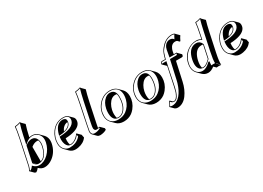

<svg xmlns="http://www.w3.org/2000/svg" viewBox="-14 -1628 3903 2846"><g transform="rotate(-30 1937.0 -205.0)"><path d="M174.3 -81.1Q182.6 -67.4 192.4 -57.6Q203.1 -47.4 213.4 -41.5ZM410.6 -325.7Q399.9 -328.1 389.2 -328.6Q335.4 -327.6 286.6 -286.6L287.1 -40Q380.4 -68.8 413.6 -224.1Q425.8 -282.7 410.6 -325.7ZM198.2 21.5Q179.7 48.3 149.9 67.4Q130.9 66.9 120.1 56.6L63.5 0Q84.5 -37.1 90.8 -64.5Q91.8 -67.9 92.3 -70.8L179.7 -481.9Q209.5 -623.5 211.4 -675.8L213.9 -679.2Q265.1 -683.1 306.6 -698.2Q310.5 -697.8 312 -696.3Q314 -692.9 313 -688L369.6 -631.3Q342.8 -550.8 319.8 -443.4L317.4 -432.1Q339.8 -438.5 364.3 -439Q424.3 -438 465.3 -397.9L521.5 -341.3Q578.6 -282.2 559.1 -185.5Q531.2 -54.7 431.2 18.6Q364.7 66.4 297.4 66.4Q242.7 65.9 201.7 24.9ZM253.4 -502Q276.4 -608.4 301.8 -685.5Q264.2 -672.9 221.2 -669.4Q217.8 -614.3 189.5 -480L102.1 -68.8Q94.2 -32.7 76.7 -2.9Q84 0 90.8 1Q118.2 -17.6 133.3 -40.5L140.1 -50.8L148.9 -42Q189.5 -0.5 240.7 0Q323.7 0 397.9 -70.8Q470.2 -140.6 492.7 -244.1Q513.7 -343.8 451.2 -397.5Q425.3 -418.9 392.6 -426.3Q377.9 -429.2 364.3 -429.2Q306.2 -429.2 249.5 -379.9Q247.1 -377.4 245.1 -376.5L222.7 -356.4ZM165.5 -75.7 163.6 -79.1 220.7 -348.6 223.6 -350.6Q276.4 -394.5 333 -395Q391.6 -395 417 -336.4Q429.2 -307.6 429.2 -272Q428.7 -247.6 423.3 -221.7Q379.9 -24.9 244.1 -23.9Q196.3 -24.9 165.5 -75.7Z M776.9 -150.9Q774.4 -123 773.9 -109.4Q774.4 -68.8 784.2 -40Q792.5 -38.1 800.8 -38.1Q851.1 -38.1 906.7 -87.4Q932.1 -110.4 946.3 -133.8L952.1 -132.8L1008.8 -76.7Q1009.8 -72.8 1011.2 -61.5Q1015.1 -33.2 1018.6 -25.4Q968.3 44.9 870.1 62Q845.7 66.4 820.3 66.4Q766.1 65.4 729.5 29.8L672.9 -26.9Q628.9 -71.8 628.9 -142.6Q628.9 -246.1 690.9 -332.5Q769 -438.5 894 -439Q950.7 -438.5 976.6 -413.1L1033.2 -356.9Q1052.2 -336.9 1052.2 -305.7Q1052.2 -217.8 939.9 -177.7Q874.5 -154.8 776.9 -150.9ZM804.2 -251Q908.2 -273.9 919.4 -346.2Q845.2 -339.4 804.2 -251ZM710 -208.5 710.9 -217.3H719.7Q947.8 -226.6 981 -330.1Q985.8 -345.7 985.8 -362.3Q983.4 -428.2 894 -429.2Q768.1 -429.2 693.4 -318.8Q638.7 -237.3 638.7 -142.6Q638.7 -62.5 693.4 -22.5Q724.6 -0.5 763.7 0Q867.7 0 933.6 -64.5Q943.4 -74.2 950.7 -83.5Q947.8 -94.2 944.8 -113.8Q904.3 -58.6 842.3 -36.1Q819.8 -28.3 800.8 -27.8Q742.7 -27.8 718.8 -92.3Q707 -124.5 707 -166Q707 -178.7 710 -208.5ZM930.7 -363.8Q929.2 -241.2 725.6 -231.9L711.9 -231.4L715.3 -244.6Q756.3 -404.3 860.8 -412.6Q866.7 -413.1 871.1 -413.1Q929.7 -411.6 930.7 -363.8Z M1268.6 -43.9Q1273.4 -44.9 1282.7 -46.4Q1292 -47.9 1296.9 -48.8L1298.8 -45.9L1355.5 10.7V36.6Q1314.5 61.5 1257.3 65.9Q1250 66.4 1244.1 66.4Q1216.8 65.9 1200.7 50.8L1144 -5.9Q1126 -25.4 1125.5 -61Q1125.5 -72.8 1145.5 -168L1210.4 -481.9Q1241.2 -630.9 1242.7 -675.8L1245.6 -679.2Q1293.5 -683.1 1334.5 -698.2Q1338.4 -697.8 1340.3 -696.3Q1342.3 -692.9 1341.8 -688L1398.4 -631.3Q1376 -558.6 1351.1 -443.4L1279.3 -101.6Q1269.5 -54.7 1268.6 -43.9ZM1200.7 -82Q1200.7 -103 1212.9 -160.2L1284.7 -502Q1309.1 -616.2 1330.6 -686Q1293.5 -673.3 1252.4 -669.4Q1250 -621.6 1220.7 -480L1155.3 -166Q1135.7 -71.3 1135.7 -61Q1137.2 -1 1187.5 0Q1239.3 -0.5 1288.6 -25.9V-37.6Q1235.4 -28.3 1219.2 -38.1Q1205.6 -47.4 1201.7 -66.4Q1200.7 -74.2 1200.7 -82Z M1497.6 -346.2Q1571.8 -432.1 1677.2 -438.5Q1685.1 -439 1691.9 -439Q1771 -438.5 1814 -396L1870.6 -339.4Q1914.1 -294.9 1914.1 -217.8Q1914.1 -113.3 1845.7 -27.3Q1821.3 2.9 1793 23.4Q1733.4 65.9 1650.9 66.4Q1573.2 65.9 1527.8 21L1471.2 -35.2Q1426.3 -81.5 1425.8 -155.8Q1426.3 -263.7 1497.6 -346.2ZM1734.9 -341.3Q1665 -341.3 1616.2 -258.8Q1592.8 -218.8 1582.5 -171.4Q1575.2 -136.7 1575.2 -103.5Q1575.7 -62 1585 -34.2Q1598.1 -31.2 1612.3 -30.8Q1668.9 -31.7 1710 -83Q1767.6 -157.2 1768.1 -282.7Q1767.6 -315.4 1760.7 -338.4Q1748.5 -341.3 1734.9 -341.3ZM1678.2 -408.2Q1770 -408.2 1777.3 -300.3Q1777.8 -291 1778.3 -282.7Q1777.8 -152.3 1717.8 -76.7Q1672.9 -21.5 1612.3 -21Q1509.3 -22.5 1508.8 -160.2Q1508.8 -195.3 1516.1 -230Q1536.6 -327.1 1598.1 -377.4Q1635.3 -408.2 1678.2 -408.2ZM1504.9 -339.8Q1436 -259.3 1436 -155.8Q1436 -62 1505.4 -21.5Q1543 -0.5 1594.2 0Q1674.3 -0.5 1730.5 -41Q1808.6 -97.7 1836.9 -199.7Q1847.2 -238.3 1847.7 -274.4Q1847.7 -392.1 1752.9 -420.9Q1725.1 -428.7 1691.9 -429.2Q1587.4 -429.2 1510.7 -346.2Q1507.3 -342.8 1504.9 -339.8Z M2050.3 -346.2Q2124.5 -432.1 2230 -438.5Q2237.8 -439 2244.6 -439Q2323.7 -438.5 2366.7 -396L2423.3 -339.4Q2466.8 -294.9 2466.8 -217.8Q2466.8 -113.3 2398.4 -27.3Q2374 2.9 2345.7 23.4Q2286.1 65.9 2203.6 66.4Q2126 65.9 2080.6 21L2023.9 -35.2Q1979 -81.5 1978.5 -155.8Q1979 -263.7 2050.3 -346.2ZM2287.6 -341.3Q2217.8 -341.3 2168.9 -258.8Q2145.5 -218.8 2135.3 -171.4Q2127.9 -136.7 2127.9 -103.5Q2128.4 -62 2137.7 -34.2Q2150.9 -31.2 2165 -30.8Q2221.7 -31.7 2262.7 -83Q2320.3 -157.2 2320.8 -282.7Q2320.3 -315.4 2313.5 -338.4Q2301.3 -341.3 2287.6 -341.3ZM2231 -408.2Q2322.8 -408.2 2330.1 -300.3Q2330.6 -291 2331.1 -282.7Q2330.6 -152.3 2270.5 -76.7Q2225.6 -21.5 2165 -21Q2062 -22.5 2061.5 -160.2Q2061.5 -195.3 2068.8 -230Q2089.4 -327.1 2150.9 -377.4Q2188 -408.2 2231 -408.2ZM2057.6 -339.8Q1988.8 -259.3 1988.8 -155.8Q1988.8 -62 2058.1 -21.5Q2095.7 -0.5 2147 0Q2227.1 -0.5 2283.2 -41Q2361.3 -97.7 2389.6 -199.7Q2399.9 -238.3 2400.4 -274.4Q2400.4 -392.1 2305.7 -420.9Q2277.8 -428.7 2244.6 -429.2Q2140.1 -429.2 2063.5 -346.2Q2060.1 -342.8 2057.6 -339.8Z M2427.7 171.9Q2435.5 173.8 2441.9 173.8Q2488.8 173.8 2522.9 87.9Q2526.9 78.1 2530.3 67.9Q2541.5 36.6 2584.5 -175.3Q2591.3 -210 2597.2 -235.8L2616.7 -328.6H2615.7L2559.1 -384.8Q2556.6 -385.3 2555.7 -385.7Q2555.2 -388.2 2555.2 -391.1L2559.1 -409.2Q2564.9 -428.2 2586.4 -429.2H2638.2L2648.9 -469.2Q2668.5 -543.9 2708 -590.8Q2719.2 -604 2736.3 -622.1Q2809.1 -697.8 2906.7 -698.2Q2936 -697.8 2955.6 -684.1L2956.1 -681.2L3012.7 -624.5Q2994.6 -601.1 2969.2 -547.4L2958 -546.4L2928.7 -575.7Q2914.6 -581.1 2899.4 -581.5Q2834 -581.5 2805.2 -507.8Q2799.8 -493.2 2796.4 -478.5Q2794.4 -470.2 2787.6 -429.2H2832.5Q2836.4 -428.7 2838.4 -427.2Q2839.4 -424.8 2838.9 -422.9L2895.5 -366.2L2890.1 -341.3Q2886.7 -329.1 2864.7 -328.6H2767.6L2697.3 -10.3Q2670.9 109.4 2606.9 195.8Q2600.1 205.1 2594.2 211.4Q2578.6 230 2561 244.1Q2543.5 258.3 2524.4 268.1Q2505.4 277.8 2484.9 282.7Q2464.4 287.6 2443.4 287.6Q2416.5 287.1 2397.5 273.4L2340.8 216.8V213.9Q2361.3 184.6 2381.3 137.2L2391.6 136.2ZM2606.9 -233.9Q2599.1 -196.8 2583.5 -119.1Q2553.2 34.2 2540 71.3Q2533.2 90.8 2526.6 105.7Q2520 120.6 2511 136.2Q2502 151.9 2492.2 161.6Q2482.4 171.4 2469.5 177.7Q2456.5 184.1 2441.9 184.1Q2404.8 183.1 2386.7 150.4Q2369.6 187.5 2353.5 212.9Q2371.6 220.7 2386.7 221.2Q2468.8 220.2 2530.3 148.4Q2586.9 82 2620.6 -30.3Q2626.5 -50.3 2630.9 -69.3L2703.1 -395H2808.1Q2818.8 -395.5 2824.2 -399.9L2828.1 -418.9H2708.5L2713.9 -446.8Q2717.8 -465.8 2723.6 -500.5Q2728.5 -527.8 2730 -537.1Q2747.1 -617.2 2804.2 -640.6Q2822.8 -647.9 2842.8 -647.9Q2887.7 -647 2906.7 -615.2Q2927.2 -657.2 2942.4 -679.7Q2922.9 -687.5 2906.7 -688Q2812.5 -687 2743.7 -615.2Q2694.3 -563 2677.2 -522.9Q2667.5 -499.5 2658.7 -466.3L2646 -418.9H2586.4Q2571.8 -418 2568.8 -406.7L2566.4 -395H2641.6Z M3189.5 -115.2 3235.8 -335Q3235.8 -335 3235.4 -335.9V-336.9Q3223.6 -339.4 3210 -339.4Q3112.8 -339.4 3068.4 -223.1Q3058.1 -195.8 3051.3 -164.6Q3036.1 -91.8 3049.8 -46.9Q3062 -43.9 3074.7 -43.9Q3119.1 -44.9 3189.5 -115.2ZM3202.1 22Q3146.5 66.4 3094.2 66.4Q3038.1 65.4 2999.5 27.8L2942.9 -28.8Q2884.3 -87.4 2900.4 -189Q2901.9 -196.3 2902.8 -203.1Q2928.2 -321.8 3022 -389.2Q3091.8 -438.5 3173.8 -439Q3212.9 -439 3248.5 -419.9Q3251.5 -418 3253.4 -417L3267.1 -481.9Q3296.9 -623.5 3299.3 -675.8L3301.8 -679.2Q3349.6 -683.1 3391.1 -698.2Q3395 -697.8 3397 -696.3Q3398.9 -692.9 3397.9 -688L3454.6 -631.3Q3433.1 -563 3407.7 -443.4L3342.3 -135.3Q3311.5 9.3 3319.3 56.6L3262.7 0L3260.3 2.9L3316.9 59.6Q3297.9 56.6 3272.9 56.6Q3262.2 56.6 3239.7 59.6ZM3181.2 -61.5Q3181.6 -63.5 3181.2 -64H3178.2ZM3171.4 -70.8 3174.3 -74.2 3192.9 -73.7 3191.4 -62.5Q3189 -41.5 3187 -7.8Q3204.6 -10.3 3216.3 -9.8Q3234.4 -9.8 3251.5 -8.3Q3247.6 -61.5 3275.9 -193.8L3341.3 -502Q3366.7 -620.1 3386.7 -686Q3349.6 -673.3 3309.1 -669.4Q3305.7 -614.3 3276.9 -480L3260.3 -400.9L3248 -408.7Q3216.3 -426.3 3173.8 -429.2Q3063 -429.2 2983.9 -341.8Q2929.7 -281.2 2912.6 -200.7Q2890.6 -98.1 2946.8 -38.6Q2974.1 -10.7 3010.7 -2.9Q3024.4 -0.5 3037.6 0Q3102.1 -1 3171.4 -70.8ZM3198.7 -110.4 3196.3 -108.4Q3122.1 -34.7 3074.7 -34.2Q3003.9 -34.2 2983.4 -102.1Q2976.6 -125.5 2976.6 -153.3Q2977.1 -185.5 2984.9 -223.1Q3018.1 -379.4 3122.6 -402.3Q3138.2 -405.8 3153.3 -405.8Q3213.9 -405.8 3241.2 -347.7Q3243.2 -342.8 3245.1 -338.9L3246.6 -335.9Z M3598.6 -150.9Q3596.2 -123 3595.7 -109.4Q3596.2 -68.8 3606 -40Q3614.3 -38.1 3622.6 -38.1Q3672.9 -38.1 3728.5 -87.4Q3753.9 -110.4 3768.1 -133.8L3773.9 -132.8L3830.6 -76.7Q3831.5 -72.8 3833 -61.5Q3836.9 -33.2 3840.3 -25.4Q3790 44.9 3691.9 62Q3667.5 66.4 3642.1 66.4Q3587.9 65.4 3551.3 29.8L3494.6 -26.9Q3450.7 -71.8 3450.7 -142.6Q3450.7 -246.1 3512.7 -332.5Q3590.8 -438.5 3715.8 -439Q3772.5 -438.5 3798.3 -413.1L3855 -356.9Q3874 -336.9 3874 -305.7Q3874 -217.8 3761.7 -177.7Q3696.3 -154.8 3598.6 -150.9ZM3626 -251Q3730 -273.9 3741.2 -346.2Q3667 -339.4 3626 -251ZM3531.7 -208.5 3532.7 -217.3H3541.5Q3769.5 -226.6 3802.7 -330.1Q3807.6 -345.7 3807.6 -362.3Q3805.2 -428.2 3715.8 -429.2Q3589.8 -429.2 3515.1 -318.8Q3460.4 -237.3 3460.4 -142.6Q3460.4 -62.5 3515.1 -22.5Q3546.4 -0.5 3585.4 0Q3689.5 0 3755.4 -64.5Q3765.1 -74.2 3772.5 -83.5Q3769.5 -94.2 3766.6 -113.8Q3726.1 -58.6 3664.1 -36.1Q3641.6 -28.3 3622.6 -27.8Q3564.5 -27.8 3540.5 -92.3Q3528.8 -124.5 3528.8 -166Q3528.8 -178.7 3531.7 -208.5ZM3752.4 -363.8Q3751 -241.2 3547.4 -231.9L3533.7 -231.4L3537.1 -244.6Q3578.1 -404.3 3682.6 -412.6Q3688.5 -413.1 3692.9 -413.1Q3751.5 -411.6 3752.4 -363.8Z"/></g></svg>

Font: Linux Biolinum Shadow O
Style: Italic
Weight: 400
Italic angle: -12°
Designer: Philipp H. Poll
Foundry: Philipp H. Poll
Version: Version 0.6.2